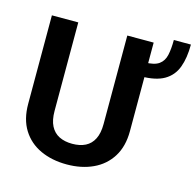

<svg xmlns="http://www.w3.org/2000/svg" viewBox="-109 -865 1007 987"><g transform="rotate(15 394.0 -371.0)"><path d="M696.7 -750.7H787.6Q787.6 -678.9 768.8 -628.8Q750 -578.7 704.9 -552.6Q659.8 -526.5 580.8 -526.5V-600.9Q632.6 -600.9 657.3 -618.6Q681.9 -636.2 689.3 -669.8Q696.7 -703.3 696.7 -750.7ZM459.7 -710.9H600V-239.9Q600 -158.1 564.9 -102.4Q529.9 -46.7 468.8 -18.5Q407.8 9.8 329.6 9.8Q250.6 9.8 189.3 -18.5Q128 -46.7 93.2 -102.4Q58.4 -158.1 58.4 -239.9V-710.9H198.8V-239.9Q198.8 -191.3 214.6 -160.3Q230.5 -129.3 259.9 -114.6Q289.3 -100 329.6 -100Q370.4 -100 399.5 -114.6Q428.6 -129.3 444.1 -160.3Q459.7 -191.3 459.7 -239.9Z"/></g></svg>

Font: Vazirmatn
Style: Regular
Weight: 400
Designer: Saber Rastikerdar
Foundry: Saber Rastikerdar
Version: Version 33.003;September 2, 2022;FontCreator 14.0.0.2862 64-